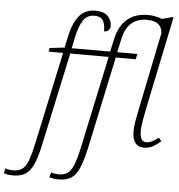

<svg xmlns="http://www.w3.org/2000/svg" viewBox="-199 -830 1055 1130"><g transform="rotate(5 328.5 -265.0)"><path d="M-80 240Q-111 240 -135 232L-128 203Q-106 210 -80 210Q-51 210 -30.5 196.5Q-10 183 5 145.5Q20 108 35 36L151 -504H65L70 -526L157 -536L171 -602Q187 -680 222 -724Q257 -768 318 -768Q369 -768 392.5 -744Q416 -720 416 -687Q416 -671 406 -661Q396 -651 380 -651Q380 -695 366 -716.5Q352 -738 316 -738Q273 -738 250 -703.5Q227 -669 213 -604L199 -536H426L442 -608Q460 -691 507.5 -730.5Q555 -770 630 -770Q672 -770 713 -754L772 -770L780 -769L663 -204Q658 -177 652 -144Q646 -111 646 -87Q646 -57 654.5 -40Q663 -23 685 -23Q715 -23 756 -56L772 -36Q751 -17 726.5 -3.5Q702 10 672 10Q604 10 604 -83Q604 -108 610 -142.5Q616 -177 623 -210L717 -670Q715 -705 693 -723Q671 -741 624 -741Q570 -741 534 -710Q498 -679 484 -610L468 -536H587L580 -504H462L347 36Q329 118 309.5 162Q290 206 261.5 223Q233 240 190 240Q159 240 134 232L142 203Q163 210 189 210Q219 210 239 196.5Q259 183 274.5 145.5Q290 108 305 36L420 -504H193L77 36Q60 118 40 162Q20 206 -8.5 223Q-37 240 -80 240Z"/></g></svg>

Font: Noto Serif ExtraLight
Style: Italic
Weight: 200
Italic angle: -12°
Designer: Monotype Design Team
Foundry: Monotype Imaging Inc.
Version: Version 2.014; ttfautohint (v1.8.4.7-5d5b)